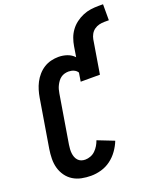

<svg xmlns="http://www.w3.org/2000/svg" viewBox="-170 -1059 984 1173"><g transform="rotate(-20 321.5 -472.0)"><path d="M217 8Q186 8 156 2Q126 -4 101 -19.5Q76 -35 59 -59Q42 -83 34 -111.5Q26 -140 26.5 -171.5Q27 -203 32 -234L84 -548Q88 -572 95 -595.5Q102 -619 113.5 -641.5Q125 -664 142.5 -684Q160 -704 181.5 -717.5Q203 -731 227.5 -737Q252 -743 276 -743Q306 -743 333 -733.5Q360 -724 378 -704L389 -772Q393 -797 402 -822Q411 -847 427 -869Q443 -891 465 -907.5Q487 -924 512 -934.5Q537 -945 562.5 -948.5Q588 -952 613 -952H643V-848H613Q597 -848 580 -844Q563 -840 548.5 -829.5Q534 -819 525.5 -803.5Q517 -788 514 -772L478 -554H353L362 -610Q354 -624 338 -631Q322 -638 304 -638Q291 -638 278 -634.5Q265 -631 254 -623Q243 -615 235 -604Q227 -593 221 -581Q215 -569 211.5 -556.5Q208 -544 206 -531L154 -217Q152 -203 151 -189.5Q150 -176 151.5 -162.5Q153 -149 157.5 -137Q162 -125 170.5 -115.5Q179 -106 191 -101.5Q203 -97 217 -97Q234 -97 251.5 -103.5Q269 -110 282.5 -123Q296 -136 305.5 -152Q315 -168 321 -185L428 -143Q416 -112 395 -82.5Q374 -53 345.5 -32Q317 -11 283.5 -1.5Q250 8 217 8Z"/></g></svg>

Font: Iosevka SS04 Extrabold
Style: Italic
Weight: 800
Italic angle: -9°
Monospace: yes
Designer: Belleve Invis
Foundry: Belleve Invis
Version: Version 19.0.0; ttfautohint (v1.8.4)